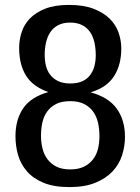

<svg xmlns="http://www.w3.org/2000/svg" viewBox="-20 -751 571 782"><path d="M263 11Q200 11 157.5 -6.5Q115 -24 89.5 -53.5Q64 -83 53.5 -120Q43 -157 43 -196Q43 -264 74.5 -310Q106 -356 177 -376Q114 -398 86 -443Q58 -488 58 -556Q58 -588 68 -619.5Q78 -651 101.5 -675.5Q125 -700 164 -715.5Q203 -731 261 -731Q320 -731 360.5 -715.5Q401 -700 426.5 -675Q452 -650 463 -618Q474 -586 474 -554Q474 -486 444 -440Q414 -394 349 -375Q422 -355 455.5 -308.5Q489 -262 489 -194Q489 -155 477 -118Q465 -81 438 -52.5Q411 -24 368 -6.5Q325 11 263 11ZM266 -339Q231 -339 208.5 -327.5Q186 -316 172 -296.5Q158 -277 152.5 -251.5Q147 -226 147 -198Q147 -171 153 -146.5Q159 -122 173 -103Q187 -84 209.5 -72.5Q232 -61 266 -61Q299 -61 321.5 -72Q344 -83 358.5 -101.5Q373 -120 379 -144.5Q385 -169 385 -196Q385 -226 379 -252Q373 -278 358.5 -297.5Q344 -317 321.5 -328Q299 -339 266 -339ZM266 -411Q295 -411 315 -420Q335 -429 347 -445Q359 -461 364.5 -481.5Q370 -502 370 -526Q370 -554 364.5 -578.5Q359 -603 346.5 -621Q334 -639 314 -649Q294 -659 266 -659Q237 -659 217 -648.5Q197 -638 185 -620Q173 -602 167.5 -578Q162 -554 162 -528Q162 -505 167 -484Q172 -463 184 -447Q196 -431 216 -421Q236 -411 266 -411Z"/></svg>

Font: Hermeneus One
Style: Regular
Weight: 400
Designer: Rodrigo Fuenzalida, Pablo Impallari
Foundry: Pablo Impallari, Rodrigo Fuenzalida
Version: Version 1.002; ttfautohint (v0.93) -l 8 -r 50 -G 200 -x 14 -